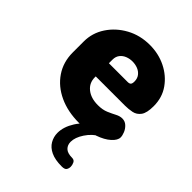

<svg xmlns="http://www.w3.org/2000/svg" viewBox="-201 -584 897 897"><g transform="rotate(45 248.0 -135.5)"><path d="M280 10Q206 10 149 -16.5Q92 -43 59.5 -91Q27 -139 27 -202V-275Q27 -331 58 -378Q89 -425 141 -453.5Q193 -482 257 -482Q315 -482 363.5 -458Q412 -434 442 -391.5Q472 -349 472 -292Q472 -247 457.5 -227.5Q443 -208 420.5 -203.5Q398 -199 375 -199H182V-193Q182 -156 210 -133.5Q238 -111 284 -111Q315 -111 337 -120.5Q359 -130 376 -139Q393 -148 409 -148Q427 -148 440 -136Q453 -124 459.5 -108Q466 -92 466 -80Q466 -61 443 -40Q420 -19 378.5 -4.5Q337 10 280 10ZM182 -286H306Q317 -286 322 -291Q327 -296 327 -310Q327 -330 316.5 -343.5Q306 -357 289.5 -363.5Q273 -370 254 -370Q236 -370 219.5 -363.5Q203 -357 192.5 -343.5Q182 -330 182 -310ZM367 211Q323 211 295.5 198Q268 185 255 162.5Q242 140 242 114Q242 74 268.5 32Q295 -10 341 -35L394 -16Q360 3 337.5 37Q315 71 315 100Q315 121 328.5 134.5Q342 148 373 148Q387 148 392.5 159.5Q398 171 398 182Q398 193 392.5 202Q387 211 367 211Z"/></g></svg>

Font: Dosis ExtraBold
Style: Regular
Weight: 800
Designer: EdgarTolentino, PabloImpallari, IginoMarini
Foundry: EdgarTolentino, PabloImpallari, IginoMarini
Version: Version 3.001; ttfautohint (v1.8.2)